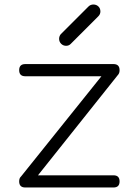

<svg xmlns="http://www.w3.org/2000/svg" viewBox="-20 -831 595 851"><path d="M130 -31 71 -46 464 -536 506 -503ZM92 0Q65 0 65 -27Q65 -54 92 -54H483Q510 -54 510 -27Q510 0 483 0ZM92 -493Q65 -493 65 -520Q65 -547 92 -547H483Q510 -547 510 -520Q510 -493 483 -493ZM273 -628Q260 -628 251 -637Q242 -646 242 -659Q242 -670 249 -679L372 -802Q381 -811 394 -811Q407 -811 416 -802.5Q425 -794 425 -780Q425 -775 423 -769.5Q421 -764 416 -759L293 -636Q285 -628 273 -628Z"/></svg>

Font: ComfortaaLight
Style: Regular
Weight: 300
Designer: Johan Aakerlund
Foundry: Johan Aakerlund
Version: Version 3.104; ttfautohint (v1.8.1.43-b0c9)